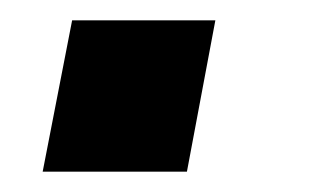

<svg xmlns="http://www.w3.org/2000/svg" viewBox="-20 -169 318 189"><path d="M164 0H22L51 -149H192Z"/></svg>

Font: Libra Sans
Style: Bold Italic
Weight: 700
Italic angle: -12°
Foundry: Context Ltd
Version: Version 1.002